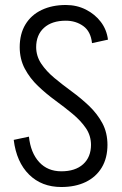

<svg xmlns="http://www.w3.org/2000/svg" viewBox="-20 -735 488 770"><path d="M345 -153Q345 -191 324.5 -221Q304 -251 271.5 -278Q239 -305 202 -332Q165 -359 132.5 -390Q100 -421 79.5 -459.5Q59 -498 59 -547H125Q125 -510 145.5 -479.5Q166 -449 198.5 -422Q231 -395 268 -368Q305 -341 337.5 -310Q370 -279 390.5 -241Q411 -203 411 -153ZM59 -545Q59 -599 82 -637Q105 -675 147 -695Q189 -715 244 -715V-652Q188 -652 156.5 -623.5Q125 -595 125 -545ZM411 -155Q411 -101 388 -63Q365 -25 323.5 -5Q282 15 226 15V-48Q282 -48 313.5 -76.5Q345 -105 345 -155ZM349 -562Q344 -609 314 -630.5Q284 -652 244 -652V-715Q288 -715 324.5 -696.5Q361 -678 384.5 -647Q408 -616 413 -576ZM96 -187Q103 -122 137 -85Q171 -48 226 -48V15Q147 15 96.5 -35Q46 -85 35 -174Z"/></svg>

Font: Akshar Light
Style: Regular
Weight: 300
Designer: Tall Chai
Foundry: Tall Chai
Version: Version 1.100